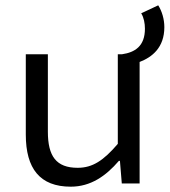

<svg xmlns="http://www.w3.org/2000/svg" viewBox="-20 -690 640 722"><path d="M246 12C321 12 378 -28 427 -85H431L438 0H505V-457C552 -475 598 -511 598 -588C598 -618 589 -648 575 -670L511 -640C521 -624 525 -602 525 -582C525 -516 487 -493 439 -486H423V-149C369 -86 328 -59 272 -59C191 -59 160 -103 160 -195V-486H77V-184C77 -56 130 12 246 12Z"/></svg>

Font: Hasklig
Style: Regular
Weight: 400
Monospace: yes
Designer: Paul D. Hunt, Teo Tuominen
Foundry: Adobe Systems Incorporated
Version: Version 2.030;PS 1.0;hotconv 16.6.51;makeotf.lib2.5.65220